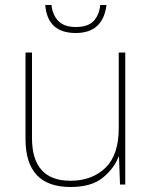

<svg xmlns="http://www.w3.org/2000/svg" viewBox="-20 -738 613 768"><path d="M481 -528H455V-226Q455 -118 401.5 -66.5Q348 -15 262 -15Q108 -15 108 -186V-528H82V-182Q82 10 262 10Q346 10 391.5 -27.5Q437 -65 454 -111H456L460 0H481ZM406 -718H381Q377 -678 354.5 -654Q332 -630 283 -630Q237 -630 213.5 -654Q190 -678 186 -718H161Q170 -606 283 -606Q392 -606 406 -718Z"/></svg>

Font: Noto Sans UI Thin
Style: Regular
Weight: 250
Designer: Monotype Design Team
Foundry: Monotype Imaging Inc.
Version: Version 1.901